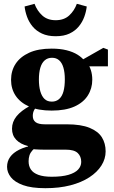

<svg xmlns="http://www.w3.org/2000/svg" viewBox="-20 -759 599 1007"><path d="M218 228Q145 228 101 212Q57 196 37 170.5Q17 145 17 116Q17 87 33 64.5Q49 42 81 26Q113 10 160 2L172 10Q159 20 149 31Q139 42 134.5 56Q130 70 130 87Q130 112 142 130Q154 148 181 158Q208 168 251 168Q305 168 339 158Q373 148 389.5 130.5Q406 113 406 90Q406 61 387.5 43.5Q369 26 326 26H218Q189 26 167 24.5Q145 23 127 19V7Q87 -3 65 -26Q43 -49 43 -84Q43 -120 67 -149.5Q91 -179 138 -204V-222L179 -206Q164 -192 158 -179.5Q152 -167 152 -151Q152 -129 167 -118Q182 -107 215 -107H330Q405 -107 450 -88.5Q495 -70 514.5 -38.5Q534 -7 534 35Q534 74 512 109Q490 144 448.5 171Q407 198 349 213Q291 228 218 228ZM251 -179Q180 -179 133 -200Q86 -221 62 -257Q38 -293 38 -340Q38 -388 62 -424.5Q86 -461 133 -482.5Q180 -504 251 -504Q295 -504 329 -495.5Q363 -487 387 -472Q411 -457 427 -436L434 -433Q449 -415 456.5 -391.5Q464 -368 464 -341Q464 -295 440.5 -258Q417 -221 370 -200Q323 -179 251 -179ZM252 -226Q275 -226 290.5 -240Q306 -254 313 -280Q320 -306 320 -343Q320 -379 312.5 -404.5Q305 -430 290 -443Q275 -456 253 -456Q230 -456 214.5 -442.5Q199 -429 191.5 -403.5Q184 -378 184 -342Q184 -306 191.5 -280Q199 -254 213.5 -240Q228 -226 252 -226ZM397 -411V-445H411L522 -508L546 -499V-411ZM109 -725 161 -739Q175 -702 202 -677.5Q229 -653 272 -653Q316 -653 343 -678Q370 -703 383 -739L435 -725Q432 -698 422 -670.5Q412 -643 393 -620Q374 -597 344.5 -583Q315 -569 272 -569Q230 -569 200 -583Q170 -597 151 -620Q132 -643 122 -670.5Q112 -698 109 -725Z"/></svg>

Font: Source Serif 4 18pt
Style: Bold
Weight: 700
Designer: Frank Grießhammer
Foundry: Adobe Systems Incorporated
Version: Version 4.004;hotconv 1.0.116;makeotfexe 2.5.65601